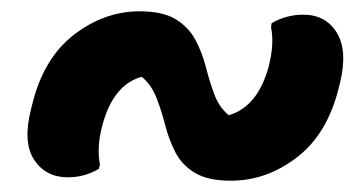

<svg xmlns="http://www.w3.org/2000/svg" viewBox="-20 -470 640 340"><path d="M389 -150Q348 -150 325 -164Q302 -178 290.5 -200.5Q279 -223 272.5 -248.5Q266 -274 257 -297Q248 -320 231 -334Q180 -320 161 -247Q151 -210 157 -178L155 -171Q130 -156 100 -156Q61 -156 40.5 -187Q20 -218 35 -277L37 -285Q57 -367 111 -408.5Q165 -450 227 -450Q268 -450 291 -436Q314 -422 326 -399.5Q338 -377 344.5 -351.5Q351 -326 359.5 -303Q368 -280 385 -266Q410 -273 428 -294.5Q446 -316 456 -353Q461 -373 462 -389.5Q463 -406 460 -422L461 -429Q487 -444 517 -444Q557 -444 576.5 -412Q596 -380 582 -323L580 -315Q560 -233 506 -191.5Q452 -150 389 -150Z"/></svg>

Font: Recursive Mn Csl St SmB
Style: Italic
Weight: 600
Italic angle: -15°
Monospace: yes
Version: Version 1.079;hotconv 1.0.112;makeotfexe 2.5.65598; ttfautoh